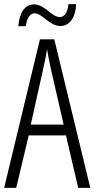

<svg xmlns="http://www.w3.org/2000/svg" viewBox="-20 -903 454 923"><path d="M346 -883H309C305 -845 291 -821 268 -821C227 -821 196 -882 144 -882C98 -882 73 -840 68 -777H104C109 -818 126 -839 146 -839C183 -839 218 -778 270 -778C311 -778 343 -813 346 -883ZM356 0H414L241 -714H172L0 0H58L118 -252H297ZM286 -304H128L188 -574C196 -609 202 -637 206 -667C211 -637 217 -609 224 -574Z"/></svg>

Font: Noto Sans UI Condensed Light
Style: Regular
Weight: 300
Width: 3
Designer: Monotype Design Team
Foundry: Monotype Imaging Inc.
Version: Version 1.901